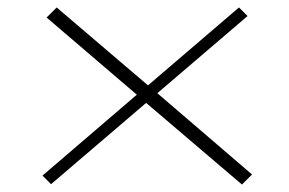

<svg xmlns="http://www.w3.org/2000/svg" viewBox="-20 -509 776 515"><path d="M132 -489 105 -462 347 -255 94 -38 117 -15 372 -233 629 -14 656 -41 402 -259 644 -466 621 -489 377 -280Z"/></svg>

Font: Sprat
Style: Bold
Weight: 700
Designer: Ethan Nakache
Foundry: Collletttivo
Version: Version 2.000;Glyphs 3.2 (3217)